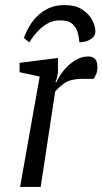

<svg xmlns="http://www.w3.org/2000/svg" viewBox="-20 -735 403 755"><path d="M136 -434 57 -451V-488L208 -507V-457Q208 -448 205 -434Q202 -420 198 -412H202Q210 -432 229 -456Q248 -480 273.5 -496.5Q299 -513 327 -513Q343 -513 353 -504Q363 -495 363 -471Q363 -454 357.5 -442Q352 -430 348 -425H306Q256 -425 231.5 -406.5Q207 -388 197 -375L140 0H59ZM95 -568 74 -586Q74 -586 79 -599Q84 -612 95 -631Q106 -650 124.5 -669.5Q143 -689 170 -702Q197 -715 234 -715Q277 -715 303.5 -697.5Q330 -680 342.5 -656Q355 -632 355 -612Q355 -606 353.5 -601Q352 -596 349 -592Q343 -584 333 -578.5Q323 -573 312 -571Q301 -569 292 -569Q291 -587 285.5 -607Q280 -627 264.5 -641Q249 -655 216 -655Q188 -655 166 -642Q144 -629 128 -611.5Q112 -594 103.5 -581Q95 -568 95 -568Z"/></svg>

Font: Faustina VF Beta
Style: Italic
Weight: 400
Italic angle: -8°
Designer: Alfonso Garcia
Foundry: Omnibus-Type
Version: Version 1.006